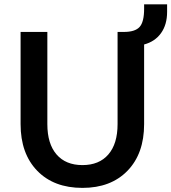

<svg xmlns="http://www.w3.org/2000/svg" viewBox="-20 -868 801 897"><path d="M201.2 -288.1Q201.2 -196.3 244.1 -146.5Q287.1 -96.7 365.2 -96.7Q443.4 -96.7 486.3 -146.5Q529.3 -196.3 529.3 -288.1V-718.8H558.6Q611.3 -718.8 632.3 -742.2Q653.3 -765.6 653.3 -827.1V-847.7H760.7V-812.5Q760.7 -752.9 732.4 -713.4Q704.1 -673.8 653.3 -660.2V-288.1Q653.3 -150.4 575.7 -70.3Q498 9.8 365.2 9.8Q231.4 9.8 153.8 -70.3Q76.2 -150.4 76.2 -288.1V-718.8H201.2Z"/></svg>

Font: Min Sans SemiBold
Style: Regular
Weight: 600
Designer: Jinseong-Kim, NotoSansCJK, Nunito
Foundry: Jinseong-Kim
Version: Version 1.400;Glyphs 3.1.2 (3151)